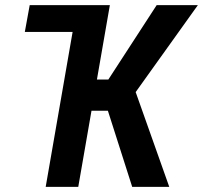

<svg xmlns="http://www.w3.org/2000/svg" viewBox="-20 -731 794 751"><path d="M321.8 -710.9 303.2 -606H77.1L96.2 -710.9ZM409.7 -710.9 286.1 0H158.7L282.2 -710.9ZM753.9 -710.9 458.5 -297.9H306.6L310.1 -419.9H403.8L592.8 -710.9ZM497.1 0 393.1 -325.7 492.2 -422.9 642.1 0Z"/></svg>

Font: Roboto Condensed SemiBold
Style: Italic
Weight: 600
Italic angle: -12°
Designer: Christian Robertson
Foundry: Google
Version: Version 3.008; 2023